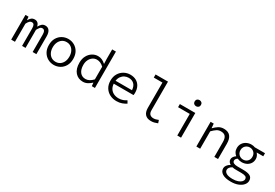

<svg xmlns="http://www.w3.org/2000/svg" viewBox="69 -2085 5198 3628"><g transform="rotate(30 2668.0 -271.5)"><path d="M67.9 0V-539.1H134.8L142.1 -466.8H144Q165.5 -505.4 193.4 -529.3Q221.2 -553.2 267.1 -553.2Q347.2 -553.2 371.1 -458Q395.5 -502.4 423.8 -527.8Q452.1 -553.2 498 -553.2Q555.2 -553.2 586.2 -510.5Q617.2 -467.8 617.2 -387.2V0H536.1V-379.9Q536.1 -481 473.1 -481Q443.8 -481 424.1 -459.2Q404.3 -437.5 380.9 -394V0H305.2V-379.9Q305.2 -430.2 291.3 -455.6Q277.3 -481 245.1 -481Q214.8 -481 192.9 -459.2Q170.9 -437.5 149.9 -394V0Z M1001 13.2Q930.7 13.2 869.9 -20Q809.1 -53.2 772 -116.5Q734.9 -179.7 734.9 -269Q734.9 -358.9 772 -422.1Q809.1 -485.4 869.9 -518.6Q930.7 -551.8 1001 -551.8Q1071.3 -551.8 1131.8 -518.6Q1192.4 -485.4 1229.2 -422.1Q1266.1 -358.9 1266.1 -269Q1266.1 -179.7 1229.2 -116.5Q1192.4 -53.2 1131.8 -20Q1071.3 13.2 1001 13.2ZM1001 -55.2Q1054.7 -55.2 1095.2 -82Q1135.7 -108.9 1158.4 -157Q1181.2 -205.1 1181.2 -269Q1181.2 -332.5 1158.4 -380.9Q1135.7 -429.2 1095.2 -456.5Q1054.7 -483.9 1001 -483.9Q946.8 -483.9 906.2 -456.5Q865.7 -429.2 842.8 -380.9Q819.8 -332.5 819.8 -269Q819.8 -205.1 842.8 -157Q865.7 -108.9 906.2 -82Q946.8 -55.2 1001 -55.2Z M1637.2 13.2Q1531.2 13.2 1466.6 -60.3Q1401.9 -133.8 1401.9 -269Q1401.9 -356 1436.8 -419.4Q1471.7 -482.9 1528.1 -517.3Q1584.5 -551.8 1648.9 -551.8Q1697.8 -551.8 1737.5 -533.2Q1777.3 -514.6 1814 -481H1816.9L1813 -583V-793.9H1895V0H1827.1L1819.8 -71.8H1816.9Q1782.7 -37.6 1735.8 -12.2Q1689 13.2 1637.2 13.2ZM1653.8 -56.2Q1734.9 -56.2 1813 -140.1V-416Q1773.9 -452.6 1737.3 -467.8Q1700.7 -482.9 1664.1 -482.9Q1614.7 -482.9 1574.7 -455.8Q1534.7 -428.7 1510.7 -380.6Q1486.8 -332.5 1486.8 -270Q1486.8 -170.4 1531 -113.3Q1575.2 -56.2 1653.8 -56.2Z M2164.1 -313H2522.9Q2517.1 -399.9 2471.7 -442.9Q2426.3 -485.8 2355 -485.8Q2309.1 -485.8 2268.6 -466.1Q2228 -446.3 2200.2 -407.7Q2172.4 -369.1 2164.1 -313ZM2544.9 -106 2576.2 -50.8Q2537.1 -24.9 2485.8 -5.9Q2434.6 13.2 2368.2 13.2Q2288.1 13.2 2222.4 -20.3Q2156.7 -53.7 2117.9 -117.2Q2079.1 -180.7 2079.1 -270Q2079.1 -357.9 2117.4 -421.4Q2155.8 -484.9 2218 -519Q2280.3 -553.2 2352.1 -553.2Q2429.2 -553.2 2484.1 -521.7Q2539.1 -490.2 2568.6 -433.3Q2598.1 -376.5 2598.1 -299.8Q2598.1 -285.6 2596.9 -272Q2595.7 -258.3 2593.8 -248H2162.1Q2166.5 -183.6 2195.8 -140.1Q2225.1 -96.7 2272.2 -75Q2319.3 -53.2 2377 -53.2Q2427.2 -53.2 2467.8 -67.6Q2508.3 -82 2544.9 -106Z M3121.1 13.2Q3037.6 13.2 2993.2 -34.2Q2948.7 -81.5 2948.7 -175.8V-726.1H2759.8V-793.9H3030.8V-169.9Q3030.8 -109.9 3059.3 -82.5Q3087.9 -55.2 3138.2 -55.2Q3185.1 -55.2 3243.2 -81.1L3264.2 -19Q3228 -5.4 3196.3 3.9Q3164.6 13.2 3121.1 13.2Z M3691.9 0V-471.2H3437V-539.1H3773.9V0ZM3722.2 -655.8Q3692.9 -655.8 3673.3 -674.1Q3653.8 -692.4 3653.8 -723.1Q3653.8 -753.9 3673.3 -772Q3692.9 -790 3722.2 -790Q3751 -790 3771 -772Q3791 -753.9 3791 -723.1Q3791 -692.4 3771 -674.1Q3751 -655.8 3722.2 -655.8Z M4107.9 0V-539.1H4175.8L4184.1 -444.8H4188Q4231.4 -490.7 4280.3 -521.2Q4329.1 -551.8 4393.1 -551.8Q4488.8 -551.8 4534.9 -496.8Q4581.1 -441.9 4581.1 -334V0H4500V-324.2Q4500 -404.3 4469.2 -442.6Q4438.5 -481 4369.1 -481Q4319.3 -481 4279.5 -455.1Q4239.7 -429.2 4190.9 -378.9V0Z M5001 251Q4880.9 251 4816.4 211.2Q4752 171.4 4752 100.1Q4752 67.9 4774.7 35.9Q4797.4 3.9 4840.8 -21V-25.9Q4819.8 -37.1 4802.5 -58.8Q4785.2 -80.6 4785.2 -115.2Q4785.2 -140.6 4802.2 -167.7Q4819.3 -194.8 4850.1 -215.8V-220.2Q4822.8 -241.2 4803.5 -276.1Q4784.2 -311 4784.2 -358.9Q4784.2 -417.5 4812.7 -461.2Q4841.3 -504.9 4889.2 -529.1Q4937 -553.2 4994.1 -553.2Q5016.6 -553.2 5035.6 -549.6Q5054.7 -545.9 5071.8 -539.1H5294.9V-472.2H5150.9Q5170.4 -451.2 5185.1 -421.4Q5199.7 -391.6 5199.7 -356.9Q5199.7 -299.3 5172.1 -257.8Q5144.5 -216.3 5097.7 -193.6Q5050.8 -170.9 4994.1 -170.9Q4972.2 -170.9 4947.3 -176.3Q4922.4 -181.6 4899.9 -191.9Q4879.9 -179.2 4867.9 -163.3Q4856 -147.5 4856 -127Q4856 -94.2 4886 -78.1Q4916 -62 4969.7 -62H5093.8Q5198.2 -62 5247.6 -33.2Q5296.9 -4.4 5296.9 63Q5296.9 112.3 5260.5 155.3Q5224.1 198.2 5157.7 224.6Q5091.3 251 5001 251ZM4994.1 -227.1Q5047.9 -227.1 5085.4 -262.9Q5123 -298.8 5123 -358.9Q5123 -418.5 5085.4 -454.8Q5047.9 -491.2 4994.1 -491.2Q4958.5 -491.2 4928.7 -474.6Q4898.9 -458 4880.9 -428.2Q4862.8 -398.4 4862.8 -358.9Q4862.8 -318.8 4880.9 -289.3Q4898.9 -259.8 4928.7 -243.4Q4958.5 -227.1 4994.1 -227.1ZM5005.9 189.9Q5070.8 189.9 5117.9 173.6Q5165 157.2 5190.4 131.1Q5215.8 105 5215.8 76.2Q5215.8 35.6 5184.3 21.2Q5152.8 6.8 5088.9 6.8H4979Q4955.6 6.8 4934.8 5.1Q4914.1 3.4 4897 -2Q4856.4 19.5 4840.1 43.9Q4823.7 68.4 4823.7 92.8Q4823.7 137.2 4869.9 163.6Q4916 189.9 5005.9 189.9Z"/></g></svg>

Font: Shanggu Mono N
Style: Regular
Weight: 350
Designer: GuiWonder
Version: Version 1.021